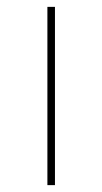

<svg xmlns="http://www.w3.org/2000/svg" viewBox="-20 -539 298 559"><path d="M140 -519V0H118V-519Z"/></svg>

Font: FiraGO Thin
Style: Regular
Weight: 100
Designer: bBox Type
Foundry: bBox Type GmbH
Version: Version 1.001;PS 001.001;hotconv 1.0.88;makeotf.lib2.5.64775